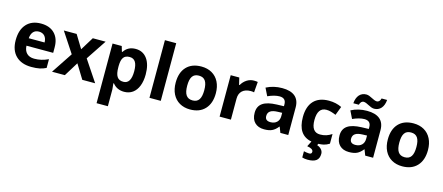

<svg xmlns="http://www.w3.org/2000/svg" viewBox="-60 -1482 5641 2444"><g transform="rotate(15 2760.5 -260.0)"><path d="M325.2 9.8C367.7 9.8 403.8 6.8 433.6 0.5C463.4 -6.3 491.2 -15.6 517.1 -28.8V-144C453.1 -114.3 397.9 -101.1 332 -101.1C247.6 -101.1 199.2 -151.4 195.8 -235.8H547.9V-308.1C547.9 -385.7 526.4 -446.3 483.4 -490.2C440.4 -534.2 380.4 -556.2 303.2 -556.2C222.7 -556.2 159.2 -531.2 113.8 -481.4C67.9 -431.2 44.9 -360.4 44.9 -269C44.9 -180.2 69.8 -111.3 119.1 -63C168.5 -14.6 237.3 9.8 325.2 9.8ZM304.2 -450.2C367.2 -450.2 406.7 -408.7 408.2 -335H199.2C204.6 -408.7 241.2 -450.2 304.2 -450.2Z M595.7 0H764.6L879.9 -187L994.6 0H1164.1L978 -278.8L1155.8 -545.9H986.8L879.9 -372.1L773.9 -545.9H605L780.8 -278.8Z M1546.9 9.8C1589.4 9.8 1626.5 -1.5 1658.2 -23.9C1721.2 -68.8 1756.8 -157.2 1756.8 -273.9C1756.8 -362.3 1738.8 -431.6 1702.1 -481.4C1665.5 -531.2 1615.2 -556.2 1550.8 -556.2C1482.4 -556.2 1430.7 -529.3 1396 -475.1H1389.2L1368.2 -545.9H1247.1V240.2H1396V19C1396 11.7 1393.6 -14.6 1388.2 -60.1H1396C1432.6 -13.7 1482.9 9.8 1546.9 9.8ZM1502.9 -437C1573.2 -437 1605 -383.3 1605 -275.9C1605 -166 1571.8 -110.8 1504.9 -110.8C1429.2 -110.8 1396 -157.7 1396 -274.9V-291C1397.5 -395 1429.2 -437 1502.9 -437Z M2028.8 -759.8H1879.9V0H2028.8Z M2681.2 -273.9C2681.2 -331.1 2670.4 -381.3 2648.9 -423.8C2606 -509.3 2522.9 -556.2 2418 -556.2C2333.5 -556.2 2268.1 -531.2 2221.7 -481.9C2175.3 -432.6 2151.9 -363.3 2151.9 -273.9C2151.9 -216.8 2162.6 -166.5 2184.1 -123.5C2227.1 -37.6 2310.1 9.8 2415 9.8C2498.5 9.8 2564 -15.1 2610.8 -65.4C2657.7 -115.7 2681.2 -185.1 2681.2 -273.9ZM2303.7 -273.9C2303.7 -382.8 2336.4 -436 2416 -436C2496.1 -436 2528.8 -381.8 2528.8 -273.9C2528.8 -165 2496.6 -109.9 2417 -109.9C2336.9 -109.9 2303.7 -166 2303.7 -273.9Z M3108.9 -556.2C3075.2 -556.2 3043.9 -546.9 3015.1 -528.3C2986.3 -509.3 2963.4 -484.9 2946.3 -454.1H2939L2917 -545.9H2804.2V0H2953.1V-277.8C2953.1 -365.7 3008.8 -417 3104 -417C3121.1 -417 3135.7 -415.5 3147.9 -412.1L3159.2 -551.8C3146 -554.7 3128.9 -556.2 3108.9 -556.2Z M3709 0V-363.8C3709 -494.1 3628.4 -557.1 3481.9 -557.1C3405.3 -557.1 3335.9 -540.5 3272.9 -507.8L3322.3 -407.2C3381.3 -433.6 3432.6 -446.8 3476.1 -446.8C3532.7 -446.8 3561 -418.9 3561 -363.8V-339.8L3466.3 -336.9C3302.7 -331.1 3222.2 -278.8 3222.2 -163.1C3222.2 -107.9 3237.3 -64.9 3267.6 -35.2C3297.4 -5.4 3338.9 9.8 3391.1 9.8C3433.6 9.8 3468.3 3.9 3495.1 -8.8C3521.5 -21 3547.4 -42.5 3572.3 -74.2H3576.2L3605 0ZM3561 -208C3561 -175.3 3550.8 -148.9 3530.3 -128.9C3509.3 -108.9 3481.9 -99.1 3447.3 -99.1C3398.9 -99.1 3375 -120.1 3375 -162.1C3375 -220.7 3417 -248.5 3503.4 -251L3561 -252.9Z M4177.2 122.1C4177.2 80.6 4146.5 45.4 4098.1 29.8L4107.4 9.3C4134.3 8.3 4157.7 5.4 4177.2 1C4201.7 -4.9 4226.1 -15.6 4250 -30.8V-158.2C4201.2 -125.5 4154.3 -110.8 4097.2 -110.8C4019.5 -110.8 3981 -164.1 3981 -271C3981 -380.9 4019.5 -436 4097.2 -436C4137.7 -436 4176.3 -422.9 4223.1 -403.8L4267.1 -519C4216.8 -543.9 4160.2 -556.2 4097.2 -556.2C3924.8 -556.2 3829.1 -455.6 3829.1 -270C3829.1 -110.4 3891.1 -19 4015.1 3.9L3979 75.2C4033.2 83.5 4060.1 101.1 4060.1 127.9C4060.1 147.9 4048.3 158.2 4024.9 158.2C4016.6 158.2 4005.4 157.2 3990.7 154.8C3975.6 152.3 3963.9 150.4 3955.1 147.9V230C3977.1 236.8 4001 240.2 4026.4 240.2C4129.4 240.2 4177.2 205.6 4177.2 122.1Z M4526.4 -657.2C4573.2 -657.2 4623 -606 4676.3 -606C4752 -606 4801.8 -662.6 4809.1 -756.8H4736.3C4728 -721.7 4707 -705.1 4687 -705.1C4640.1 -705.1 4590.3 -755.9 4537.1 -755.9C4460.4 -755.9 4411.6 -699.2 4404.3 -605H4477.1C4485.4 -640.1 4506.3 -657.2 4526.4 -657.2ZM4827.1 0V-363.8C4827.1 -494.1 4746.6 -557.1 4600.1 -557.1C4523.4 -557.1 4454.1 -540.5 4391.1 -507.8L4440.4 -407.2C4499.5 -433.6 4550.8 -446.8 4594.2 -446.8C4650.9 -446.8 4679.2 -418.9 4679.2 -363.8V-339.8L4584.5 -336.9C4420.9 -331.1 4340.3 -278.8 4340.3 -163.1C4340.3 -107.9 4355.5 -64.9 4385.7 -35.2C4415.5 -5.4 4457 9.8 4509.3 9.8C4551.8 9.8 4586.4 3.9 4613.3 -8.8C4639.6 -21 4665.5 -42.5 4690.4 -74.2H4694.3L4723.1 0ZM4679.2 -208C4679.2 -175.3 4668.9 -148.9 4648.4 -128.9C4627.4 -108.9 4600.1 -99.1 4565.4 -99.1C4517.1 -99.1 4493.2 -120.1 4493.2 -162.1C4493.2 -220.7 4535.2 -248.5 4621.6 -251L4679.2 -252.9Z M5476.6 -273.9C5476.6 -331.1 5465.8 -381.3 5444.3 -423.8C5401.4 -509.3 5318.4 -556.2 5213.4 -556.2C5128.9 -556.2 5063.5 -531.2 5017.1 -481.9C4970.7 -432.6 4947.3 -363.3 4947.3 -273.9C4947.3 -216.8 4958 -166.5 4979.5 -123.5C5022.5 -37.6 5105.5 9.8 5210.4 9.8C5293.9 9.8 5359.4 -15.1 5406.2 -65.4C5453.1 -115.7 5476.6 -185.1 5476.6 -273.9ZM5099.1 -273.9C5099.1 -382.8 5131.8 -436 5211.4 -436C5291.5 -436 5324.2 -381.8 5324.2 -273.9C5324.2 -165 5292 -109.9 5212.4 -109.9C5132.3 -109.9 5099.1 -166 5099.1 -273.9Z"/></g></svg>

Font: Noto Reveo Sans
Style: Bold
Weight: 700
Designer: Monotype Design team
Foundry: Monotype Imaging Inc.
Version: Version 1.04